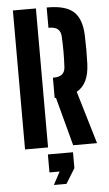

<svg xmlns="http://www.w3.org/2000/svg" viewBox="-65 -841 626 1101"><g transform="rotate(-5 248.0 -291.0)"><path d="M329.5 0 255 -279H247.5V-396H253Q316 -396 318.5 -451Q321 -495.5 321 -539.5Q321 -583.5 318.5 -628Q315.5 -683 253.5 -683H247V-800H253.5Q356 -800 401.8 -758.5Q447.5 -717 451 -621.5Q452.5 -572 452.5 -537.8Q452.5 -503.5 451 -457.5Q446.5 -341 376.5 -303.5L467 0ZM52.5 0V-800H185V0ZM199.5 217.5 239 143.5H180.5V40H325V131.5L272 217.5Z"/></g></svg>

Font: Big Shoulders Stencil Text ExtraBold
Style: Regular
Weight: 800
Designer: Patric King
Foundry: XO Type Co
Version: Version 1.000